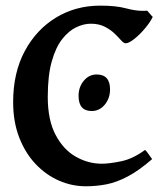

<svg xmlns="http://www.w3.org/2000/svg" viewBox="-20 -650 598 685"><path d="M337.4 -629.9Q393.6 -629.9 428.2 -620.6Q462.9 -611.3 488.8 -611.3Q494.1 -611.3 505.4 -611.8Q510.3 -606.9 515.4 -600.3Q520.5 -593.8 524.9 -589.8Q516.6 -571.8 498 -549.6Q479.5 -527.3 459.7 -511.5Q439.9 -495.6 428.2 -495.6Q421.4 -495.6 412.1 -506.1Q402.8 -516.6 388.7 -530.3Q374.5 -543.9 353.8 -554.7Q333 -565.4 303.7 -565.4Q278.8 -565.4 252 -552.7Q225.1 -540 201.9 -510.5Q178.7 -481 164.6 -430.7Q150.4 -380.4 150.4 -304.2Q150.4 -221.2 178.5 -168.5Q206.5 -115.7 250.7 -90.8Q294.9 -65.9 343.3 -65.9Q370.6 -65.9 412.6 -74.7Q454.6 -83.5 497.6 -115.2Q502.9 -110.8 511.5 -98.1Q520 -85.4 522.9 -82.5Q475.1 -41 435.5 -20.3Q396 0.5 359.9 7.6Q323.7 14.6 286.1 14.6Q236.8 14.6 190.4 -5.6Q144 -25.9 107.2 -64.7Q70.3 -103.5 48.6 -159.4Q26.9 -215.3 26.9 -286.1Q26.9 -390.1 68.1 -467.3Q109.4 -544.4 179.7 -587.2Q250 -629.9 337.4 -629.9ZM372.6 -331.1Q372.6 -299.3 353.8 -276.6Q335 -253.9 307.1 -253.9Q260.3 -253.9 260.3 -308.1Q260.3 -339.8 279.1 -362.1Q297.9 -384.3 324.7 -384.3Q372.6 -384.3 372.6 -331.1Z"/></svg>

Font: Gentium Plus
Style: Bold
Weight: 700
Designer: Victor Gaultney, Annie Olsen, Iska Routamaa, Becca Hirsbrunner
Foundry: SIL International
Version: Version 6.101